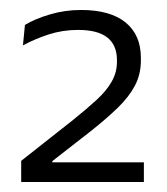

<svg xmlns="http://www.w3.org/2000/svg" viewBox="-20 -728 334 385"><path d="M22.5 -363V-405.5L126.5 -487.5Q154.5 -510 174.2 -528.2Q194 -546.5 204.2 -564.8Q214.5 -583 214.5 -604V-607.5Q214.5 -637.5 195.2 -652.8Q176 -668 136.5 -668Q105.5 -668 77.8 -659Q50 -650 26 -637L30 -678Q49.5 -690 79.8 -699Q110 -708 142.5 -708Q201 -708 231.8 -683Q262.5 -658 262.5 -612V-607Q262.5 -579 250.5 -556.2Q238.5 -533.5 216 -511.8Q193.5 -490 162 -465L85 -405V-394L64.5 -402.5H268.5V-363Z"/></svg>

Font: Anek Odia Light
Style: Regular
Weight: 300
Designer: Yesha Goshar & Mahesh Sahu (Odia), Yesha Goshar (Latin)
Foundry: Ek Type
Version: Version 1.003